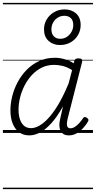

<svg xmlns="http://www.w3.org/2000/svg" viewBox="-20 -918 662 1326"><path d="M182 17Q142 17 113 -4Q84 -25 68 -63.5Q52 -102 52 -156Q52 -203 64.5 -253.5Q77 -304 102.5 -351.5Q128 -399 165 -436.5Q202 -474 250.5 -496.5Q299 -519 359 -519Q391 -519 425 -509.5Q459 -500 489 -481L493 -497Q496 -507 503 -511Q510 -515 522 -515Q539 -515 544.5 -508.5Q550 -502 547 -490L447 -98Q442 -76 442 -61.5Q442 -47 448 -39.5Q454 -32 466 -32Q481 -32 496.5 -41.5Q512 -51 526.5 -67Q541 -83 553 -101Q558 -109 564 -110Q570 -111 579 -105Q589 -99 590.5 -92.5Q592 -86 588 -79Q576 -58 556.5 -36Q537 -14 511.5 1.5Q486 17 456 17Q434 17 419.5 8.5Q405 0 398 -14.5Q391 -29 390 -49.5Q389 -70 395 -94Q400 -116 405 -138.5Q410 -161 415 -184Q376 -113 336 -68.5Q296 -24 257.5 -3.5Q219 17 182 17ZM108 -160Q108 -123 117.5 -94.5Q127 -66 146 -49.5Q165 -33 195 -33Q233 -33 277 -67Q321 -101 366 -169.5Q411 -238 454 -342L478 -434Q442 -456 411.5 -463Q381 -470 354 -470Q307 -470 268.5 -451Q230 -432 200 -399.5Q170 -367 149.5 -327Q129 -287 118.5 -244Q108 -201 108 -160ZM394 -607Q347 -607 315.5 -635.5Q284 -664 284 -715Q284 -753 302.5 -784Q321 -815 353.5 -834Q386 -853 426 -853Q474 -853 505.5 -825Q537 -797 537 -745Q537 -707 518.5 -675.5Q500 -644 467.5 -625.5Q435 -607 394 -607ZM395 -650Q422 -650 442 -663.5Q462 -677 474 -698.5Q486 -720 486 -745Q486 -777 469 -793Q452 -809 425 -809Q399 -809 378.5 -796Q358 -783 346.5 -761.5Q335 -740 335 -716Q335 -684 352 -667Q369 -650 395 -650ZM0 378H622V388H0ZM0 -20H622V0H0ZM0 -505H622V-500H0ZM0 -898H622V-888H0Z"/></svg>

Font: Playwrite DE SAS Guides
Style: Regular
Weight: 400
Designer: Veronika Burian, José Scaglione
Foundry: TypeTogether
Version: Version 1.003